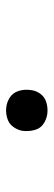

<svg xmlns="http://www.w3.org/2000/svg" viewBox="202 -366 173 616"><g transform="rotate(-90 288.0 -58.5)"><path d="M241 8Q256 8 270.5 3Q285 -2 294.5 -15Q304 -28 306 -42Q310 -64 304 -84Q298 -104 280.5 -114.5Q263 -125 241 -125Q227 -125 212.5 -120Q198 -115 188.5 -102Q179 -89 176 -74Q173 -53 178.5 -33Q184 -13 202 -2.5Q220 8 241 8Z"/></g></svg>

Font: Iosevka Sparkle Light
Style: Italic
Weight: 300
Italic angle: -9°
Designer: Belleve Invis
Foundry: Belleve Invis
Version: Version 4.5.0; ttfautohint (v1.8.3)